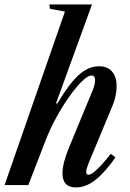

<svg xmlns="http://www.w3.org/2000/svg" viewBox="-50 -831 582 862"><path d="M291 10.5Q230.5 10.5 230.5 -53.5Q230.5 -97.5 260 -169L366 -425.5Q377 -453 377 -470.5Q377 -492 360.5 -492Q344.5 -492 318 -466Q291.5 -440 261.2 -397.5Q231 -355 202.8 -303.5Q174.5 -252 155 -201L77 0H-29.5L241.5 -779L174.5 -791.5L171.5 -811H363L201.5 -367L207 -365.5Q260.5 -456 304 -494.8Q347.5 -533.5 394.5 -533.5Q431.5 -533.5 452.5 -510.5Q473.5 -487.5 473.5 -444Q473.5 -401 455 -356L349 -101.5Q337 -71.5 337 -59.5Q337 -46.5 347.5 -46.5Q373 -46.5 447.5 -140.5L468.5 -124.5Q421 -56.5 378.2 -23Q335.5 10.5 291 10.5Z"/></svg>

Font: Libre Caslon Condensed SemiBold Italic
Style: Regular
Weight: 600
Italic angle: -22.583°
Designer: Pablo Impallari, Rodrigo Fuenzalida, Katja Schimmel, Ertekin Erdin
Foundry: Pablo Impallari, Rodrigo Fuenzalida
Version: Version 2.000; ttfautohint (v1.8.4.7-5d5b);gftools[0.9.33]